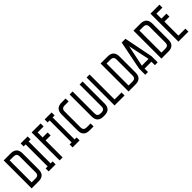

<svg xmlns="http://www.w3.org/2000/svg" viewBox="305 -2001 3318 3318"><g transform="rotate(-45 1964.5 -342.0)"><path d="M219.7 -683.6Q366.2 -683.6 366.2 -537.1Q366.2 -407.2 366.2 -146.5Q366.2 0 219.7 0Q163.1 0 48.8 0Q48.8 -25.4 48.8 -62.5Q48.8 -174.8 48.8 -398.4Q48.8 -469.7 48.8 -683.6Q91.8 -683.6 219.7 -683.6ZM122.1 -610.4Q122.1 -475.6 122.1 -73.2Q146.5 -73.2 219.7 -73.2Q293 -73.2 293 -146.5Q293 -276.4 293 -537.1Q293 -610.4 219.7 -610.4Q187.5 -610.4 122.1 -610.4Z M634.8 -683.6Q634.8 -665 634.8 -610.4Q622.1 -610.4 585.9 -610.4Q585.9 -475.6 585.9 -73.2Q598.6 -73.2 634.8 -73.2Q634.8 -54.7 634.8 0Q591.8 0 463.9 0Q463.9 -18.6 463.9 -73.2Q475.6 -73.2 512.7 -73.2Q512.7 -208 512.7 -610.4Q500 -610.4 463.9 -610.4Q463.9 -628.9 463.9 -683.6Q506.8 -683.6 634.8 -683.6Z M952.1 -683.6Q952.1 -665 952.1 -610.4Q916 -610.4 805.7 -610.4Q805.7 -580.1 805.7 -488.3Q835.9 -488.3 927.7 -488.3Q927.7 -469.7 927.7 -415Q897.5 -415 805.7 -415Q805.7 -311.5 805.7 0Q787.1 0 732.4 0Q732.4 -25.4 732.4 -62.5Q732.4 -174.8 732.4 -398.4Q732.4 -469.7 732.4 -683.6Q787.1 -683.6 952.1 -683.6Z M1220.7 -683.6Q1220.7 -665 1220.7 -610.4Q1208 -610.4 1171.9 -610.4Q1171.9 -475.6 1171.9 -73.2Q1184.6 -73.2 1220.7 -73.2Q1220.7 -54.7 1220.7 0Q1177.7 0 1049.8 0Q1049.8 -18.6 1049.8 -73.2Q1061.5 -73.2 1098.6 -73.2Q1098.6 -208 1098.6 -610.4Q1085.9 -610.4 1049.8 -610.4Q1049.8 -628.9 1049.8 -683.6Q1092.8 -683.6 1220.7 -683.6Z M1562.5 -683.6Q1562.5 -665 1562.5 -610.4Q1538.1 -610.4 1464.8 -610.4Q1391.6 -610.4 1391.6 -537.1Q1391.6 -407.2 1391.6 -146.5Q1391.6 -73.2 1464.8 -73.2Q1497.1 -73.2 1562.5 -73.2Q1562.5 -54.7 1562.5 0Q1538.1 0 1464.8 0Q1318.4 0 1318.4 -146.5Q1318.4 -192.4 1318.4 -284.2Q1318.4 -300.8 1318.4 -324.2Q1318.4 -395.5 1318.4 -537.1Q1318.4 -683.6 1464.8 -683.6Q1497.1 -683.6 1562.5 -683.6Z M1977.5 -683.6Q1977.5 -549.8 1977.5 -146.5Q1977.5 0 1831.1 0Q1823.2 0 1806.6 0Q1660.2 0 1660.2 -146.5Q1660.2 -205.1 1660.2 -292Q1660.2 -378.9 1660.2 -495.1Q1660.2 -542 1660.2 -683.6Q1678.7 -683.6 1733.4 -683.6Q1733.4 -549.8 1733.4 -146.5Q1733.4 -73.2 1806.6 -73.2Q1814.5 -73.2 1831.1 -73.2Q1904.3 -73.2 1904.3 -146.5Q1904.3 -325.2 1904.3 -683.6Q1922.9 -683.6 1977.5 -683.6Z M2148.4 -683.6Q2148.4 -531.2 2148.4 -73.2Q2191.4 -73.2 2319.3 -73.2Q2319.3 -54.7 2319.3 0Q2257.8 0 2075.2 0Q2075.2 -25.4 2075.2 -62.5Q2075.2 -174.8 2075.2 -398.4Q2075.2 -469.7 2075.2 -683.6Q2093.8 -683.6 2148.4 -683.6Z M2587.9 -683.6Q2734.4 -683.6 2734.4 -537.1Q2734.4 -407.2 2734.4 -146.5Q2734.4 0 2587.9 0Q2531.2 0 2417 0Q2417 -25.4 2417 -62.5Q2417 -174.8 2417 -398.4Q2417 -469.7 2417 -683.6Q2460 -683.6 2587.9 -683.6ZM2490.2 -610.4Q2490.2 -475.6 2490.2 -73.2Q2514.6 -73.2 2587.9 -73.2Q2661.1 -73.2 2661.1 -146.5Q2661.1 -276.4 2661.1 -537.1Q2661.1 -610.4 2587.9 -610.4Q2555.7 -610.4 2490.2 -610.4Z M2825.2 0Q2825.2 -11.7 2825.2 -30.3Q2825.2 -48.8 2825.2 -74.2Q2825.2 -99.6 2825.2 -149.4Q2828.1 -164.1 2834 -195.3Q2866.2 -357.4 2931.6 -681.6Q2961.9 -681.6 3023.4 -681.6Q3055.7 -519.5 3120.1 -195.3Q3123 -179.7 3128.9 -150.4Q3128.9 -99.6 3128.9 0Q3106.4 0 3060.5 0Q3060.5 -28.3 3060.5 -84Q3004.9 -84 2892.6 -84Q2892.6 -55.7 2892.6 0Q2870.1 0 2825.2 0ZM2895.5 -153.3Q2950.2 -153.3 3059.6 -153.3Q3032.2 -284.2 2976.6 -544.9Q2950.2 -414.1 2895.5 -153.3Z M3391.6 -683.6Q3538.1 -683.6 3538.1 -537.1Q3538.1 -407.2 3538.1 -146.5Q3538.1 0 3391.6 0Q3335 0 3220.7 0Q3220.7 -25.4 3220.7 -62.5Q3220.7 -174.8 3220.7 -398.4Q3220.7 -469.7 3220.7 -683.6Q3263.7 -683.6 3391.6 -683.6ZM3293.9 -610.4Q3293.9 -475.6 3293.9 -73.2Q3318.4 -73.2 3391.6 -73.2Q3464.8 -73.2 3464.8 -146.5Q3464.8 -276.4 3464.8 -537.1Q3464.8 -610.4 3391.6 -610.4Q3359.4 -610.4 3293.9 -610.4Z M3855.5 -683.6Q3855.5 -665 3855.5 -610.4Q3819.3 -610.4 3709 -610.4Q3709 -580.1 3709 -488.3Q3739.3 -488.3 3831.1 -488.3Q3831.1 -469.7 3831.1 -415Q3800.8 -415 3709 -415Q3709 -329.1 3709 -73.2Q3752 -73.2 3879.9 -73.2Q3879.9 -54.7 3879.9 0Q3818.4 0 3635.7 0Q3635.7 -25.4 3635.7 -62.5Q3635.7 -174.8 3635.7 -398.4Q3635.7 -469.7 3635.7 -683.6Q3690.4 -683.6 3855.5 -683.6Z"/></g></svg>

Font: ZAANS 2018
Style: Regular
Weight: 400
Designer: Counter Creatives
Version: Version 1.0 - 24-01-18